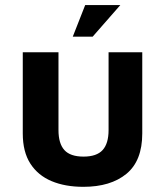

<svg xmlns="http://www.w3.org/2000/svg" viewBox="-20 -707 638 742"><path d="M302.2 15Q231.6 15 179.1 -7.1Q126.6 -29.2 97.3 -74.7Q68 -120.2 68 -191.4V-505H206V-204.4Q206 -152.4 228.8 -127.1Q251.6 -101.8 302.8 -101.8Q353.6 -101.8 376.6 -127.1Q399.6 -152.4 399.6 -204.4V-505H529.8V-191.4Q529.8 -85.6 468.7 -35.3Q407.6 15 302.2 15ZM261.2 -565.2 309.2 -687.4H445L338 -565.2Z"/></svg>

Font: Maven Pro VF Beta
Style: Regular
Weight: 400
Designer: Joe Prince
Foundry: Joe Prince
Version: Version 2.002